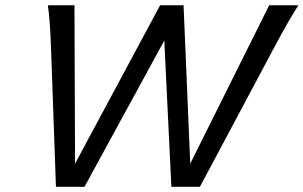

<svg xmlns="http://www.w3.org/2000/svg" viewBox="-20 -719 1168 739"><path d="M749.5 0H693.4L698.7 -62L1016.1 -698.7H1128.4Q1109.4 -668.9 1087.6 -631.3Q1065.9 -593.8 1028.8 -523.9ZM639.6 0 609.4 -624.5 601.1 -698.7H686.5L713.4 -62L693.4 0ZM305.2 0H254.4V-62L596.2 -698.7H686.5ZM266.6 -698.7 269 -62 254.4 0H195.3L176.8 -523.9Q174.3 -592.3 171.4 -631.3Q168.5 -670.4 164.1 -698.7Z"/></svg>

Font: Andika
Style: Italic
Weight: 400
Italic angle: -14°
Designer: Victor Gaultney, Annie Olsen, Julie Remington, Don Collingsworth, Eric Hays, Becca Hirsbrunner
Foundry: SIL International
Version: Version 6.101